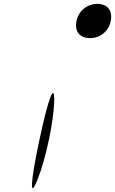

<svg xmlns="http://www.w3.org/2000/svg" viewBox="-20 -1044 594 992"><path d="M183 -318C136 -97 132 -9 175 -119C217 -225 256 -410 260 -516C263 -626 230 -539 183 -318ZM375 -935C364 -882 392 -847 445 -847C498 -847 541 -882 552 -935C563 -988 536 -1024 483 -1024C430 -1024 386 -988 375 -935Z"/></svg>

Font: Venom Sans
Style: Obl
Weight: 400
Version: Version 1.001